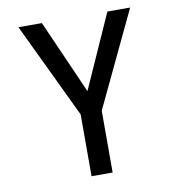

<svg xmlns="http://www.w3.org/2000/svg" viewBox="-79 -771 775 843"><g transform="rotate(-10 308.0 -350.0)"><path d="M261.5 0V-275.5L59 -700H163.5L327 -329.5H290L455.5 -700H557L355.5 -275.5V0Z"/></g></svg>

Font: Overpass Mono Medium
Style: Regular
Weight: 500
Monospace: yes
Designer: Delve Withrington, Dave Bailey
Foundry: Delve Fonts LLC
Version: Version 4.000